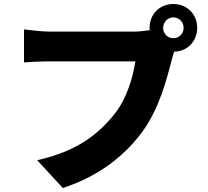

<svg xmlns="http://www.w3.org/2000/svg" viewBox="-20 -878 1040 960"><path d="M690 -217C776 -333 815 -486 839 -580C842 -592 846 -605 851 -620C915 -620 966 -670 966 -739C966 -807 915 -858 847 -858C778 -858 728 -807 728 -739C728 -735 728 -731 729 -727C702 -724 675 -720 658 -720H226C193 -720 131 -727 100 -731V-566C126 -568 177 -571 226 -571H657C644 -491 615 -385 551 -306C472 -208 367 -122 166 -77L294 62C470 5 600 -96 690 -217ZM796 -734C796 -736 796 -737 796 -739C796 -768 818 -791 847 -791C876 -791 898 -768 898 -739C898 -710 876 -687 847 -687C820 -687 798 -707 796 -734Z"/></svg>

Font: Glow Sans SC Normal ExtraBold
Style: Regular
Weight: 800
Designer: Ryoko NISHIZUKA (kana, bopomofo & ideographs); Paul D. Hunt (Latin, Greek & Cyrillic); Sandoll Communications, Soo-young
Version: Version 0.93